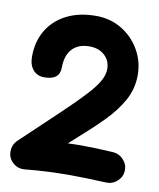

<svg xmlns="http://www.w3.org/2000/svg" viewBox="-87 -797 759 917"><g transform="rotate(10 293.0 -338.5)"><path d="M111.3 -397Q76.7 -397 56.6 -420.7Q36.6 -444.3 36.6 -484.4Q36.6 -558.1 69.6 -613Q102.5 -668 162.8 -698.5Q223.1 -729 305.2 -729Q374.5 -729 429.7 -695.6Q484.9 -662.1 517.1 -606.4Q549.3 -550.8 549.3 -484.4Q549.3 -418.5 518.1 -361.8Q486.8 -305.2 434.6 -252.2Q382.3 -199.2 318.4 -143.1L277.3 -106Q310.5 -107.4 344.7 -107.4Q381.8 -107.4 420.2 -106Q458.5 -104.5 497.1 -102.1Q527.3 -100.1 548.1 -77.4Q568.8 -54.7 567.9 -24.4Q566.4 5.9 543.5 26.6Q520.5 47.4 490.2 46.4Q434.1 43.9 394.3 42.7Q354.5 41.5 315.4 41.5Q199.7 41.5 95.2 52.2Q60.1 54.7 36.6 31.7Q13.7 10.3 14.2 -22Q14.6 -54.2 38.1 -76.7L222.2 -251Q288.6 -314 327.6 -356.4Q366.7 -398.9 383.8 -429.7Q400.9 -460.4 400.9 -487.8Q400.9 -528.3 372.6 -554.2Q344.2 -580.1 299.3 -580.1Q244.6 -580.1 215.3 -547.9Q186 -515.6 186 -458Q186 -397 111.3 -397Z"/></g></svg>

Font: Mikhak ExtraBold
Style: Regular
Weight: 800
Designer: Amin Abedi
Version: Version 3.3